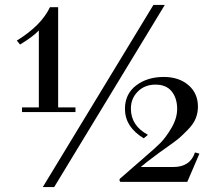

<svg xmlns="http://www.w3.org/2000/svg" viewBox="-20 -735 874 776"><path d="M153 21 600 -715H646L199 21ZM69 -282V-301H137V-611H136Q115 -588 61 -555L48 -571Q147 -632 182 -706H215V-301H285V-282ZM578 -190 561 -176Q485 -222 485 -295Q485 -355 530 -389.5Q575 -424 642 -424Q703 -424 741.5 -391Q780 -358 780 -304Q780 -279 771 -256.5Q762 -234 740 -211.5Q718 -189 705.5 -178Q693 -167 659.5 -143.5Q626 -120 621 -116Q563 -73 549 -60H680Q749 -60 768 -119L786 -114L737 0H468Q463 0 463 -10Q463 -11 465 -13L566 -101Q606 -135 628 -157Q650 -179 673 -218Q696 -257 696 -295Q696 -338 674 -365.5Q652 -393 608 -393Q565 -393 537 -365Q509 -337 509 -296Q509 -227 578 -190Z"/></svg>

Font: Justus
Style: Roman
Weight: 500
Version: Version 001.001